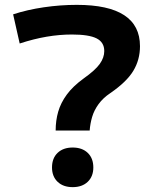

<svg xmlns="http://www.w3.org/2000/svg" viewBox="-20 -760 626 790"><path d="M209 -223Q209 -264 219.5 -300.5Q230 -337 255 -371Q280 -405 324 -437Q372 -471 390.5 -497Q409 -523 409 -550Q409 -586 377.5 -602Q346 -618 276 -618Q225 -618 172 -609Q119 -600 61 -581L34 -701Q92 -720 160 -730Q228 -740 296 -740Q556 -740 556 -570Q556 -514 528.5 -468.5Q501 -423 434 -377Q404 -357 385.5 -331.5Q367 -306 359 -278.5Q351 -251 349 -223ZM279 10Q240 10 217 -12Q194 -34 194 -71Q194 -109 217 -131Q240 -153 279 -153Q318 -153 341 -131Q364 -109 364 -71Q364 -34 341 -12Q318 10 279 10Z"/></svg>

Font: M PLUS 2
Style: Bold
Weight: 700
Designer: Coji Morishita
Foundry: UNDERFOREST DESIGN
Version: Version 1.001